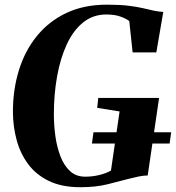

<svg xmlns="http://www.w3.org/2000/svg" viewBox="-20 -772 735 802"><path d="M316 10Q238 10 184 -16.2Q130 -42.5 97.2 -87Q64.5 -131.5 49.5 -187.2Q34.5 -243 34 -302Q33.5 -396 58.8 -478Q84 -560 134 -621.5Q184 -683 257.2 -717.8Q330.5 -752.5 427 -752.5Q481 -752.5 517.2 -748Q553.5 -743.5 578.8 -737.5Q604 -731.5 624.5 -727Q633.5 -725.5 642.8 -724Q652 -722.5 662 -722L633 -553H534L520 -684Q508 -693.5 484 -702.5Q460 -711.5 424 -711.5Q368.5 -711.5 327.2 -678.2Q286 -645 259 -586.8Q232 -528.5 218.5 -453.2Q205 -378 205 -295Q205 -250 211.2 -204.2Q217.5 -158.5 232.2 -119.8Q247 -81 272.2 -57.5Q297.5 -34 336 -34Q365.5 -34 394 -40.8Q422.5 -47.5 443.5 -59.5L479.5 -306.5L386 -321.5L390.5 -363H644.5L597 -39Q580.5 -39 559.5 -34.8Q538.5 -30.5 517.5 -25Q477.5 -14.5 428.8 -2.2Q380 10 316 10ZM364 -172.5 370.5 -219.5H695L688.5 -172.5Z"/></svg>

Font: Merriweather 96pt ExtraBold
Style: Italic
Weight: 800
Italic angle: -7.8°
Version: Version 2.101